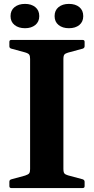

<svg xmlns="http://www.w3.org/2000/svg" viewBox="-20 -951 475 971"><path d="M132.2 0V-749H300.6V0ZM37 0Q27.4 0 27.4 -10V-31.8Q27.4 -41.2 36.8 -44L107 -63.1Q123.7 -68.6 127.9 -75Q132.2 -81.3 132.2 -95.7V-206.8H300.6V-97.6Q300.6 -79.8 305.7 -73.9Q310.8 -68 323.9 -64.2L398.9 -44Q407.9 -40.4 407.9 -31.4V-9.6Q407.9 0 397.9 0ZM27.4 -739Q27.4 -749 37 -749H397.9Q407.9 -749 407.9 -739.4V-717.7Q407.9 -708.7 398.9 -705.1L323.9 -684.8Q310.8 -681 305.7 -675.2Q300.6 -669.3 300.6 -651.4V-542.2H132.2V-653.3Q132.2 -667.7 127.9 -674.4Q123.7 -681 107 -686L36.8 -705.1Q27.4 -707.8 27.4 -717.2ZM106.6 -808.3Q74 -808.3 53.6 -824.6Q33.3 -840.9 33.3 -869.5Q33.3 -898.7 53.6 -915Q74 -931.3 106.6 -931.3Q138.4 -931.3 158.5 -915Q178.6 -898.7 178.6 -869.5Q178.6 -840.9 158.5 -824.6Q138.4 -808.3 106.6 -808.3ZM328.6 -808.3Q296.2 -808.3 276.2 -824.6Q256.1 -840.9 256.1 -869.5Q256.1 -898.7 276.2 -915Q296.2 -931.3 328.6 -931.3Q361.4 -931.3 381.2 -915Q401 -898.7 401 -869.5Q401 -840.9 381.2 -824.6Q361.4 -808.3 328.6 -808.3Z"/></svg>

Font: Hahmlet
Style: Regular
Weight: 400
Designer: Minjoo Ham & Mark Frömberg
Foundry: hypertype
Version: Version 1.002